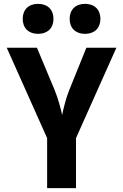

<svg xmlns="http://www.w3.org/2000/svg" viewBox="-20 -978 640 998"><path d="M178 -802C227 -802 258 -832 258 -880C258 -928 227 -958 178 -958C129 -958 98 -928 98 -880C98 -832 129 -802 178 -802ZM422 -802C471 -802 502 -832 502 -880C502 -928 471 -958 422 -958C373 -958 342 -928 342 -880C342 -832 373 -802 422 -802ZM375 0V-260L585 -730H429L340 -510C322 -466 309 -410 303 -380C297 -410 282 -466 264 -510L172 -730H15L225 -260V0Z"/></svg>

Font: Tekne LDO ExtraBold
Style: Regular
Weight: 800
Monospace: yes
Designer: Alessio Laiso, Mario Rullo, Paolo Rosset
Foundry: Alessio Laiso
Version: Version 1.000;hotconv 1.0.109;makeotfexe 2.5.65596